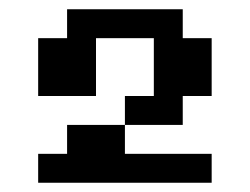

<svg xmlns="http://www.w3.org/2000/svg" viewBox="-20 -395 540 415"><path d="M125 -375H375V-312.5H437.5V-187.5H375V-125H250V-187.5H312.5V-312.5H187.5V-187.5H62.5V-312.5H125ZM125 -125H250V-62.5H437.5V0H62.5V-62.5H125Z"/></svg>

Font: Half Eighties
Style: Regular
Weight: 400
Monospace: yes
Designer: Jayvee Enaguas (HarvettFox96)
Version: 20191127.01dev02